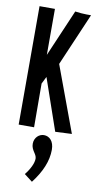

<svg xmlns="http://www.w3.org/2000/svg" viewBox="-100 -671 512 995"><g transform="rotate(10 156.5 -174.0)"><path d="M218 4 305 0 177 -346 296 -623H273C259 -623 230 -625 212 -628L106 -381V-623H25V0H106L105 -230L124 -268ZM144 280C192 218 217 158 217 99C217 54 193 31 164 31C139 31 114 52 114 85C114 120 142 134 142 159C142 183 126 216 101 247Z"/></g></svg>

Font: Inconsolata ExtraCondensed
Style: Bold
Weight: 700
Width: 2
Monospace: yes
Designer: Raph Levien, Cyreal, Brenton Simpson
Foundry: Raph Levien, Cyreal, Google
Version: Version 3.100